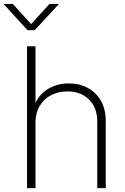

<svg xmlns="http://www.w3.org/2000/svg" viewBox="-63 -965 639 985"><path d="M119.1 -337.4V0H75.7V-727.5H119.1V-408.2H108.4Q128.4 -474.1 178.2 -505.6Q228 -537.1 290 -537.1Q345.2 -537.1 387.9 -513.7Q430.7 -490.2 455.1 -447.3Q479.5 -404.3 479.5 -343.8V0H436V-341.3Q436 -412.6 393.8 -454.3Q351.6 -496.1 283.2 -496.1Q236.3 -496.1 199.2 -476.8Q162.1 -457.5 140.6 -421.6Q119.1 -385.7 119.1 -337.4ZM2.9 -944.8 96.7 -841.3 190.9 -944.8H238.3V-943.4L115.2 -810.1H78.1L-43.5 -943.4V-944.8Z"/></svg>

Font: Inter 24pt ExtraLight
Style: Regular
Weight: 250
Designer: Rasmus Andersson
Foundry: rsms
Version: Version 4.001;git-66647c0bb